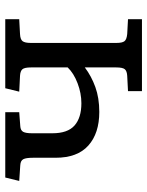

<svg xmlns="http://www.w3.org/2000/svg" viewBox="65 -624 559 729"><g transform="rotate(-90 344.5 -259.5)"><path d="M363 0V-53L421 -56Q439 -57 446 -65Q453 -73 453 -98V-217Q420 -192 378.5 -177Q337 -162 284 -162Q203 -162 156.5 -203.5Q110 -245 110 -328V-414Q110 -440 104.5 -450.5Q99 -461 82 -462L22 -466L35 -519H283V-466L230 -462Q214 -461 208.5 -451Q203 -441 203 -417V-340Q203 -282 232.5 -256Q262 -230 317 -230Q355 -230 393 -244.5Q431 -259 453 -282V-421Q453 -446 446 -454Q439 -462 421 -463L361 -466L374 -519H636V-466L580 -463Q559 -462 552.5 -453Q546 -444 546 -422V-97Q546 -75 552.5 -66.5Q559 -58 580 -56L636 -53V0Z"/></g></svg>

Font: Literata Variable Black
Style: Regular
Weight: 900
Designer: Latin by Veronika Burian and Jose Scaglione. Greek by Irene Vlachou. Cyrillic by Vera Evstafieva.
Foundry: TypeTogether
Version: Version 3.021